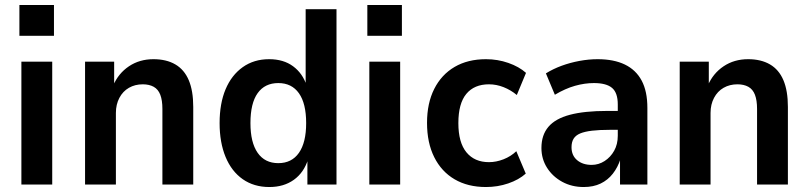

<svg xmlns="http://www.w3.org/2000/svg" viewBox="-20 -742 3252 772"><path d="M58 -598V-722H197V-598ZM66 0V-494H190V0Z M322 0V-494H439V-398H435Q456 -447 498.5 -475.5Q541 -504 597 -504Q649 -504 685 -483Q721 -462 739 -419.5Q757 -377 757 -312V0H633V-304Q633 -339 624.5 -361Q616 -383 598 -393Q580 -403 554 -403Q523 -403 498.5 -389Q474 -375 460 -348.5Q446 -322 446 -288V0Z M1063 10Q1001 10 956 -21.5Q911 -53 887 -111Q863 -169 863 -247Q863 -326 887 -383Q911 -440 956 -472Q1001 -504 1062 -504Q1120 -504 1158.5 -475.5Q1197 -447 1213 -398H1209V-705H1333V0H1216V-102H1219Q1202 -48 1161.5 -19Q1121 10 1063 10ZM1099 -86Q1153 -86 1182 -127.5Q1211 -169 1211 -247Q1211 -326 1182 -367Q1153 -408 1099 -408Q1045 -408 1016 -367.5Q987 -327 987 -247Q987 -169 1016 -127.5Q1045 -86 1099 -86Z M1457 -598V-722H1596V-598ZM1465 0V-494H1589V0Z M1934 10Q1861 10 1808 -21Q1755 -52 1726 -110Q1697 -168 1697 -248Q1697 -327 1726 -384.5Q1755 -442 1808 -473Q1861 -504 1934 -504Q1981 -504 2024 -489Q2067 -474 2095 -449L2058 -360Q2034 -380 2005 -391.5Q1976 -403 1946 -403Q1887 -403 1855 -364.5Q1823 -326 1823 -247Q1823 -169 1855.5 -129.5Q1888 -90 1946 -90Q1975 -90 2004.5 -101.5Q2034 -113 2056 -134L2094 -44Q2066 -19 2023.5 -4.5Q1981 10 1934 10Z M2327 10Q2279 10 2240.5 -11Q2202 -32 2179.5 -67.5Q2157 -103 2157 -147Q2157 -199 2185 -232Q2213 -265 2271.5 -280.5Q2330 -296 2422 -296H2479V-220H2432Q2390 -220 2360.5 -216.5Q2331 -213 2313 -205.5Q2295 -198 2286.5 -184.5Q2278 -171 2278 -150Q2278 -117 2300.5 -98Q2323 -79 2359 -79Q2387 -79 2411 -94.5Q2435 -110 2449.5 -136Q2464 -162 2464 -196V-322Q2464 -369 2441 -388.5Q2418 -408 2368 -408Q2331 -408 2292 -397Q2253 -386 2211 -361L2175 -447Q2204 -465 2238 -477.5Q2272 -490 2309.5 -497Q2347 -504 2383 -504Q2448 -504 2492.5 -482.5Q2537 -461 2560 -418Q2583 -375 2583 -308V0H2473V-103H2475Q2464 -69 2444 -43.5Q2424 -18 2395 -4Q2366 10 2327 10Z M2713 0V-494H2830V-398H2826Q2847 -447 2889.5 -475.5Q2932 -504 2988 -504Q3040 -504 3076 -483Q3112 -462 3130 -419.5Q3148 -377 3148 -312V0H3024V-304Q3024 -339 3015.5 -361Q3007 -383 2989 -393Q2971 -403 2945 -403Q2914 -403 2889.5 -389Q2865 -375 2851 -348.5Q2837 -322 2837 -288V0Z"/></svg>

Font: Nunito Sans 10pt SemiCondensed
Style: Bold
Weight: 700
Width: 4
Designer: Vernon Adams
Foundry: Vernon Adams
Version: Version 3.101;gftools[0.9.27]